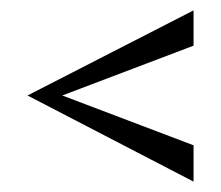

<svg xmlns="http://www.w3.org/2000/svg" viewBox="-20 -415 425 370"><path d="M353 -395V-327L100 -231L353 -135V-65L33 -231Z"/></svg>

Font: Darker Grotesque Light SemiBold
Style: Regular
Weight: 600
Version: Version 1.000;gftools[0.9.28]